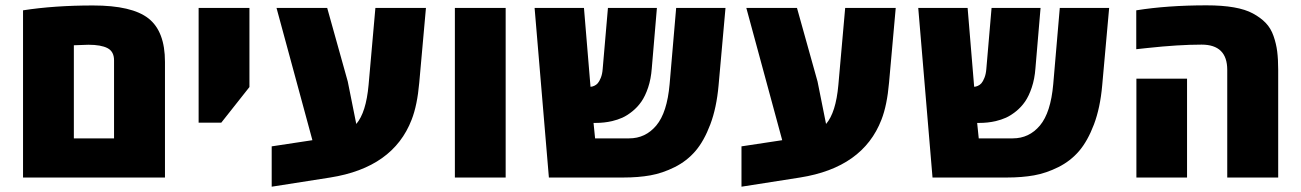

<svg xmlns="http://www.w3.org/2000/svg" viewBox="-20 -662 4850 716"><path d="M65.9 0V-623.5Q182.1 -641.6 327.1 -641.6Q472.2 -641.6 533.7 -593.3Q595.2 -544.9 595.2 -431.2V0ZM405.3 -146V-437Q405.3 -469.7 381.1 -482.4Q356.9 -495.1 309.6 -495.1L255.4 -493.2V-146Z M720.7 -204.6V-632.3H910.2V-337.4L805.2 -204.6Z M1568.4 -632.3 1543.5 -354Q1536.1 -269.5 1515.1 -215.8Q1446.3 -37.1 1211.4 0L993.2 34.2V-116.2L1145 -139.2L1011.2 -632.3H1200.2L1276.9 -357.9L1308.6 -199.7Q1345.2 -242.2 1354.5 -345.2L1379.9 -632.3Z M1865.7 0H1676.3V-632.3H1865.7Z M2304.2 0H2026.9L1973.6 -632.3H2157.7L2182.1 -338.4Q2188 -338.4 2195.8 -341.8Q2203.6 -345.2 2209.2 -351.6Q2214.8 -357.9 2220.5 -371.8Q2226.1 -385.7 2227.5 -404.8L2247.1 -632.3H2429.7L2410.6 -407.2Q2407.7 -367.7 2397 -335.7Q2386.2 -303.7 2371.8 -283Q2357.4 -262.2 2337.9 -246.6Q2318.4 -231 2300.8 -223.1Q2283.2 -215.3 2262.7 -210.4Q2233.4 -203.6 2201.2 -203.6H2193.4L2199.2 -146H2326.2Q2387.2 -146 2427.5 -194.1Q2467.8 -242.2 2477.1 -348.1L2501.5 -632.3H2685.5L2659.7 -343.8Q2652.3 -260.3 2628.9 -198.2Q2605.5 -136.2 2573.5 -98.9Q2541.5 -61.5 2496.1 -38.8Q2450.7 -16.1 2405.5 -8.1Q2360.4 0 2304.2 0Z M3320.3 -632.3 3295.4 -354Q3288.1 -269.5 3267.1 -215.8Q3198.2 -37.1 2963.4 0L2745.1 34.2V-116.2L2897 -139.2L2763.2 -632.3H2952.1L3028.8 -357.9L3060.5 -199.7Q3097.2 -242.2 3106.4 -345.2L3131.8 -632.3Z M3734.9 0H3457.5L3404.3 -632.3H3588.4L3612.8 -338.4Q3618.7 -338.4 3626.5 -341.8Q3634.3 -345.2 3639.9 -351.6Q3645.5 -357.9 3651.1 -371.8Q3656.7 -385.7 3658.2 -404.8L3677.7 -632.3H3860.4L3841.3 -407.2Q3838.4 -367.7 3827.6 -335.7Q3816.9 -303.7 3802.5 -283Q3788.1 -262.2 3768.6 -246.6Q3749 -231 3731.4 -223.1Q3713.9 -215.3 3693.4 -210.4Q3664.1 -203.6 3631.8 -203.6H3624L3629.9 -146H3756.8Q3817.9 -146 3858.2 -194.1Q3898.4 -242.2 3907.7 -348.1L3932.1 -632.3H4116.2L4090.3 -343.8Q4083 -260.3 4059.6 -198.2Q4036.1 -136.2 4004.2 -98.9Q3972.2 -61.5 3926.8 -38.8Q3881.3 -16.1 3836.2 -8.1Q3791 0 3734.9 0Z M4479.5 -642.1Q4596.7 -642.1 4652.3 -611.8Q4681.2 -596.2 4700.2 -576.4Q4719.2 -556.6 4729.2 -527.8Q4739.3 -499 4742.9 -470Q4746.6 -440.9 4746.6 -401.4V0H4556.6V-401.4Q4556.6 -495.6 4460.9 -495.6Q4375 -495.6 4257.8 -482.9L4217.3 -478.5V-623.5Q4333.5 -642.1 4479.5 -642.1ZM4406.7 0H4217.8V-368.7H4406.7Z"/></svg>

Font: Open Sans Hebrew Extra Bold
Style: Regular
Weight: 800
Foundry: Ascender Corporation, Yanek Iontef
Version: Version 2.001;PS 002.001;hotconv 1.0.70;makeotf.lib2.5.58329